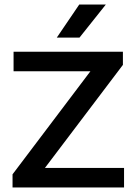

<svg xmlns="http://www.w3.org/2000/svg" viewBox="-20 -822 599 842"><path d="M35 0V-57.5L392 -530L395 -509.5H39.5V-595H519V-537.5L161.5 -65L158.5 -85.5H524V0ZM229 -657 327.5 -802H444L328.5 -657Z"/></svg>

Font: Encode Sans SC SemiExpanded Medium
Style: Regular
Weight: 500
Width: 6
Designer: Multiple Designers
Foundry: Impallari Type
Version: Version 3.002